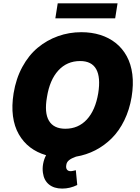

<svg xmlns="http://www.w3.org/2000/svg" viewBox="-20 -929 835 1144"><path d="M764.2 -350.9Q751.4 -274.9 720.7 -212Q690 -149.1 646 -105.3Q601.9 -61.4 548.1 -33.7Q494.3 -6 432.9 4.3Q405.9 13.8 391.5 25.4Q377.1 36.9 375 54Q371.8 71.7 378.9 81.3Q386 90.9 400.6 90.9Q408 90.9 419.4 88.1Q430.8 85.2 431.8 85.2L440.3 173.3Q397 194.6 350.9 194.6Q301.8 194.6 271.8 170.1Q241.8 145.6 235.8 100.9Q231.9 74.9 237 46.9Q242.2 18.8 254.6 -4.3Q200.6 -19.9 159.6 -51.1Q118.6 -82.4 92 -129.1Q65.3 -175.8 57.2 -237Q49 -298.3 61.1 -373.6Q75.3 -460.6 113.1 -530.2Q150.9 -599.8 204.9 -644.7Q258.9 -689.6 325.3 -713.4Q391.7 -737.2 464.5 -737.2Q525.6 -737.2 577.6 -720.9Q629.6 -704.5 669.6 -672.8Q709.5 -641 735.1 -594.3Q760.7 -547.6 768.5 -486.5Q776.3 -425.4 764.2 -350.9ZM565.3 -373.6Q580.3 -468 553.3 -516.7Q526.3 -565.3 457.4 -565.3Q378.9 -565.3 327.4 -508.9Q275.9 -452.4 259.9 -350.9Q243.3 -257.1 271.7 -209.5Q300.1 -161.9 369.3 -161.9Q446.7 -161.9 497.5 -217Q548.3 -272 565.3 -373.6ZM680.4 -909.1 666.2 -819.6H309.7L323.9 -909.1Z"/></svg>

Font: Karasuma Gothic
Style: Italic
Weight: 900
Italic angle: -9.39999°
Designer: Rasmus Andersson / Ryoko Nishizuka
Foundry: Genbu
Version: Version 1.00